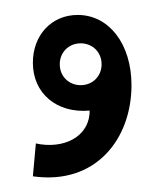

<svg xmlns="http://www.w3.org/2000/svg" viewBox="-20 -678 216 257"><path d="M28 -486 24 -442C108 -430 156 -492 156 -564C156 -619 126 -658 84 -658C49 -658 24 -631 24 -594C24 -553 56 -526 100 -530C100 -494 64 -478 28 -486ZM88 -564C72 -564 60 -576 60 -592C60 -608 72 -620 88 -620C104 -620 116 -608 116 -592C116 -576 104 -564 88 -564Z"/></svg>

Font: Apfel Grotezk Brukt
Style: Regular
Weight: 300
Designer: Luigi Gorlero
Foundry: © 2023, Luigi Gorlero & Collletttivo
Version: Version 2.000;Glyphs 3.2 (3217)